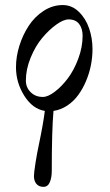

<svg xmlns="http://www.w3.org/2000/svg" viewBox="-20 -431 432 757"><path d="M43 -166Q43 -207.5 56.4 -250.5Q69.8 -293.5 93.3 -329.3Q116.7 -365.2 152.1 -388.2Q187.5 -411.1 227.5 -411.1Q263.2 -411.1 290.5 -384.8Q317.9 -358.4 331.3 -319.3Q344.7 -280.3 344.7 -237.3Q344.7 -206.1 338.4 -173.8Q332 -141.6 319.1 -111.1Q306.2 -80.6 288.1 -55.9Q270 -31.2 244.9 -14.6Q219.7 2 190.9 6.3Q184.1 83 184.1 243.2Q184.1 269.5 176.3 287.6Q168.5 305.7 151.4 305.7Q133.3 305.7 123.5 293.9Q113.8 282.2 113.8 263.2Q113.8 250.5 120.1 210.4Q126.5 170.4 132.3 144Q150.9 55.2 156.7 6.3Q108.4 -1.5 75.7 -53.5Q43 -105.5 43 -166ZM82 -113.3Q82 -86.4 100.8 -67.6Q119.6 -48.8 148.9 -48.8Q168.9 -48.8 195.8 -69.1Q222.7 -89.4 247.1 -121.6Q271.5 -153.8 288.6 -199.5Q305.7 -245.1 305.7 -290Q305.7 -318.4 292 -336.4Q278.3 -354.5 250.5 -354.5Q230.5 -354.5 201.9 -334Q173.3 -313.5 146.5 -281.5Q119.6 -249.5 100.8 -203.6Q82 -157.7 82 -113.3Z"/></svg>

Font: Theano Old Style
Style: Regular
Weight: 400
Designer: Alexey Kryukov
Version: Version 2.00